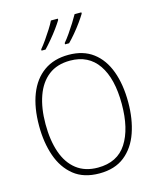

<svg xmlns="http://www.w3.org/2000/svg" viewBox="-137 -1046 946 1151"><g transform="rotate(-15 335.5 -470.5)"><path d="M612 -358Q612 -254 583 -170.5Q554 -87 493 -38.5Q432 10 336 10Q239 10 178 -39Q117 -88 88 -171.5Q59 -255 59 -359Q59 -472 91 -554Q123 -636 185.5 -680.5Q248 -725 339 -725Q430 -725 490.5 -679.5Q551 -634 581.5 -551.5Q612 -469 612 -358ZM99 -359Q99 -258 125 -183Q151 -108 204 -67Q257 -26 336 -26Q457 -26 514.5 -115Q572 -204 572 -358Q572 -516 512.5 -602.5Q453 -689 339 -689Q258 -689 205 -648Q152 -607 125.5 -532.5Q99 -458 99 -359ZM480 -943Q468 -923 448 -895Q428 -867 404.5 -839Q381 -811 361 -791H336V-799Q353 -819 372.5 -847Q392 -875 409.5 -903Q427 -931 438 -951H480ZM334 -943Q322 -923 302 -895.5Q282 -868 258.5 -840Q235 -812 215 -791H190V-799Q207 -819 226.5 -847Q246 -875 263.5 -902.5Q281 -930 291 -951H334Z"/></g></svg>

Font: Noto Sans Sinhala SemiCondensed ExtraLight
Style: Regular
Weight: 200
Width: 4
Designer: Jelle Bosma - Monotype Design Team
Foundry: Monotype Imaging Inc.
Version: Version 2.006; ttfautohint (v1.8.4.7-5d5b)